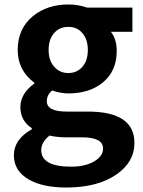

<svg xmlns="http://www.w3.org/2000/svg" viewBox="-20 -594 637 857"><path d="M110 208Q42 170 42 99Q42 28 122 -17V-22Q71 -55 71 -116Q71 -176 133 -221V-225Q59 -280 59 -371Q59 -466 127 -522Q191 -574 285 -574Q329 -574 369 -560H571V-452H475Q501 -419 501 -367Q501 -276 438 -225Q379 -177 285 -177Q252 -177 213 -190Q189 -171 189 -142Q189 -96 277 -96H372Q580 -96 580 44Q580 130 498 186Q414 243 276 243Q172 243 110 208ZM347 -295Q372 -323 372 -371Q372 -419 347 -447Q324 -474 285 -474Q246 -474 222 -447Q197 -419 197 -371Q197 -323 223 -295Q247 -268 285 -268Q323 -268 347 -295ZM401 126Q440 103 440 69Q440 19 347 19H279Q233 19 201 11Q164 41 164 76Q164 150 298 150Q360 150 401 126Z"/></svg>

Font: KaiGen Gothic SC Bold
Style: Bold
Weight: 700
Designer: Ryoko NISHIZUKA Ë•øÂ°öÊ∂ºÂ≠ê (kana & ideographs); Paul D. Hunt (Latin, Greek & Cyrillic); Wenlong ZHANG Âº†ÊñáÈæô (bopom
Version: Version 1.001 October 10, 2014